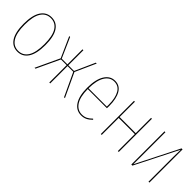

<svg xmlns="http://www.w3.org/2000/svg" viewBox="130 -1319 2119 2119"><g transform="rotate(45 1190.0 -259.5)"><path d="M398 -262Q398 -127 353.5 -59Q309 9 229 9Q149 9 105 -58.5Q61 -126 61 -258Q61 -393 106 -460.5Q151 -528 230 -528Q310 -528 354 -461.5Q398 -395 398 -262ZM76 -258Q76 -131 116 -67.5Q156 -4 229 -4Q303 -4 343 -67.5Q383 -131 383 -262Q383 -390 343.5 -452.5Q304 -515 230 -515Q157 -515 116.5 -452Q76 -389 76 -258Z M834 -278 964 0H950L823 -271H734V0H720V-271H631L504 0H490L620 -278L513 -518H527L631 -283H720V-518H734V-283H823L928 -518H942Z M1370 -249H1071Q1072 -127 1113 -65.5Q1154 -4 1224 -4Q1260 -4 1287.5 -17.5Q1315 -31 1344 -60L1353 -51Q1322 -20 1292.5 -5.5Q1263 9 1224 9Q1146 9 1101 -59Q1056 -127 1056 -254Q1056 -385 1100.5 -456.5Q1145 -528 1221 -528Q1295 -528 1333 -463Q1371 -398 1371 -286Q1371 -260 1370 -249ZM1357 -291Q1357 -395 1323 -455Q1289 -515 1221 -515Q1153 -515 1112.5 -450Q1072 -385 1071 -261H1357Z M1790 -265H1538V0H1524V-518H1538V-279H1790V-518H1804V0H1790Z M2282 0H2268V-394Q2268 -429 2270 -501L2017 0H2000V-518H2014V-136Q2014 -60 2013 -17L2266 -518H2282Z"/></g></svg>

Font: Fira Sans Compressed Hair
Style: Regular
Weight: 100
Width: 1
Designer: bBox Type GmbH & Carrois Corporate GbR & Edenspiekermann AG
Foundry: bBox Type GmbH & Carrois Corporate GbR & Edenspiekermann AG
Version: Version 4.301